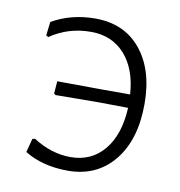

<svg xmlns="http://www.w3.org/2000/svg" viewBox="-61 -519 546 581"><g transform="rotate(10 212.5 -228.0)"><path d="M184 6Q106 6 51 -28L62 -70L70 -72Q126 -36 185 -36Q249 -36 288 -83Q327 -130 331 -213L241 -214L108 -213L103 -217L106 -255L243 -254H330Q325 -331 285.5 -375.5Q246 -420 181 -420Q111 -420 56 -382L49 -386L54 -428Q113 -462 187 -462Q276 -462 327 -400Q378 -338 378 -233Q378 -123 325.5 -58.5Q273 6 184 6Z"/></g></svg>

Font: Alegreya Sans Light
Style: Regular
Weight: 300
Designer: Juan Pablo del Peral
Foundry: Huerta Tipografica
Version: Version 2.007